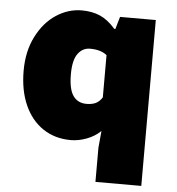

<svg xmlns="http://www.w3.org/2000/svg" viewBox="-53 -614 783 851"><g transform="rotate(5 338.5 -188.0)"><path d="M403 36 410 -39Q384 -14 348 -0.5Q312 13 278 13Q207 13 154 -22.5Q101 -58 72 -123Q43 -188 43 -276Q43 -362 76.5 -428Q110 -494 163.5 -529Q217 -564 277 -564Q323 -564 358.5 -548.5Q394 -533 427 -495H432L448 -550H607V188H403ZM403 -188V-376Q376 -398 328 -398Q295 -398 274 -369.5Q253 -341 253 -278Q253 -212 273.5 -182.5Q294 -153 333 -153Q357 -153 373.5 -160.5Q390 -168 403 -188Z"/></g></svg>

Font: Nebula Sans Black
Style: Regular
Weight: 900
Designer: Paul D. Hunt for Adobe (as Source Sans)
Foundry: Nebula Entertainment & Broadcasting LLC
Version: Version 1.010